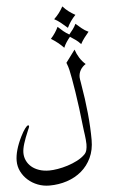

<svg xmlns="http://www.w3.org/2000/svg" viewBox="-66 -1003 678 1137"><g transform="rotate(-5 272.5 -435.0)"><path d="M457 -608.4Q436.5 -595.2 425.5 -576.2Q414.6 -557.1 414.6 -533.7Q414.6 -528.3 416 -520Q417.5 -511.7 419.4 -500Q436.5 -400.9 444.8 -315.7Q453.1 -230.5 453.1 -157.2Q453.1 -98.1 431.4 -52Q409.7 -5.9 372.6 25.6Q335.4 57.1 285.9 73.5Q236.3 89.8 181.2 89.8Q144.5 89.8 111.8 77.1Q79.1 64.5 54.2 42.2Q29.3 20 14.6 -9.5Q0 -39.1 0 -72.8Q0 -102.5 10 -137.9Q20 -173.3 40.5 -214.8Q54.7 -243.2 67.1 -259.8Q79.6 -276.4 85.9 -276.4Q91.3 -276.4 91.3 -270Q91.3 -265.6 82 -245.6Q63.5 -202.6 53.7 -170.7Q43.9 -138.7 43.9 -116.7Q43.9 -91.8 54 -70.3Q64 -48.8 82.5 -33Q101.1 -17.1 127.7 -8.1Q154.3 1 187.5 1Q209.5 1 238.8 -3.9Q268.1 -8.8 298.1 -18.3Q328.1 -27.8 355.7 -42Q383.3 -56.2 402.3 -75.2Q412.6 -85.4 416.5 -101.1Q420.4 -116.7 420.4 -135.3Q420.4 -148.4 418.9 -162.4Q417.5 -176.3 415.8 -189.7Q414.1 -203.1 412.1 -216.1Q410.2 -229 409.2 -239.7Q403.3 -295.9 396.2 -349.6Q389.2 -403.3 382.1 -449Q375 -494.6 368.7 -529.1Q362.3 -563.5 358.4 -581.1Q356 -590.8 352.8 -601.8Q349.6 -612.8 344.2 -625.5L398.9 -699.2Q417 -644 457 -608.4ZM371.1 -831.1Q353 -846.7 334.7 -862.1Q316.4 -877.4 294.4 -889.2Q311.5 -905.3 324.7 -922.6Q337.9 -939.9 349.1 -960.4Q365.2 -942.4 383.3 -928.7Q401.4 -915 421.9 -903.8Q405.8 -887.2 393.3 -869.4Q380.9 -851.6 371.1 -831.1ZM339.4 -715.3Q323.7 -731.9 305.4 -746.6Q287.1 -761.2 265.1 -774.9Q279.8 -791 291 -807.9Q302.2 -824.7 310.5 -842.3Q325.7 -827.6 342 -814.2Q358.4 -800.8 376 -791Q387.7 -804.7 398.7 -819.6Q409.7 -834.5 417.5 -851.1Q434.1 -836.4 451.7 -821.8Q469.2 -807.1 490.7 -797.4Q476.6 -780.8 463.6 -763.7Q450.7 -746.6 440.9 -728Q428.7 -742.2 412.6 -754.2Q396.5 -766.1 378.4 -777.3Q366.7 -763.2 356.4 -747.8Q346.2 -732.4 339.4 -715.3Z"/></g></svg>

Font: HM XNiloofar
Style: Regular
Weight: 400
Designer: Hossein Movahhedian
Version: Version 2.8, 2015